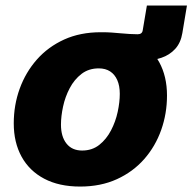

<svg xmlns="http://www.w3.org/2000/svg" viewBox="-20 -665 697 695"><path d="M335.9 -447.3 352.5 -548.3Q368.7 -548.3 385 -547.1Q401.4 -545.9 417.7 -544.4Q434.1 -543 449.2 -542Q464.4 -541 478 -541Q494.6 -541 496.6 -555.2L511.7 -645H656.7L640.1 -545.4Q634.3 -509.8 614 -487.8Q593.8 -465.8 564.2 -455.8Q534.7 -445.8 501.5 -445.8Q460.4 -445.8 418.7 -446.5Q377 -447.3 335.9 -447.3ZM270 10.3Q193.8 10.3 140.1 -18.1Q86.4 -46.4 58.1 -97.9Q29.8 -149.4 29.8 -218.3Q29.8 -284.7 51.3 -344Q72.8 -403.3 113.5 -449.5Q154.3 -495.6 212.4 -522Q270.5 -548.3 344.7 -548.3Q420.9 -548.3 474.4 -520Q527.8 -491.7 556.2 -440.2Q584.5 -388.7 584.5 -319.3Q584.5 -253.9 563.5 -194.6Q542.5 -135.3 502 -89.1Q461.4 -43 403.1 -16.4Q344.7 10.3 270 10.3ZM277.3 -120.1Q313.5 -120.1 339.4 -140.6Q365.2 -161.1 381.8 -192.9Q398.4 -224.6 406 -260Q413.6 -295.4 413.6 -325.2Q413.6 -354.5 404.5 -375Q395.5 -395.5 378.7 -406.5Q361.8 -417.5 337.4 -417.5Q301.3 -417.5 275.1 -397.5Q249 -377.4 232.4 -345.9Q215.8 -314.5 208.3 -279.3Q200.7 -244.1 200.7 -213.9Q200.7 -170.4 220.7 -145.3Q240.7 -120.1 277.3 -120.1Z"/></svg>

Font: Inter 17pt ExtraBold
Style: Italic
Weight: 800
Italic angle: -9.3988°
Version: Version 4.001;git-66647c0bb